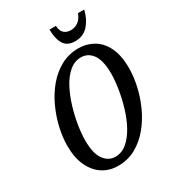

<svg xmlns="http://www.w3.org/2000/svg" viewBox="-216 -1030 1049 1160"><g transform="rotate(-30 308.0 -449.5)"><path d="M263 11Q204 11 157.5 -18.5Q111 -48 83.5 -105.5Q56 -163 56 -248Q56 -306 71 -371.5Q86 -437 115 -500Q144 -563 186.5 -613.5Q229 -664 284.5 -694.5Q340 -725 409 -725Q464 -725 511 -698Q558 -671 586 -614.5Q614 -558 614 -469Q614 -413 600 -348Q586 -283 557.5 -219.5Q529 -156 486.5 -104Q444 -52 388 -20.5Q332 11 263 11ZM276 -45Q321 -45 357.5 -76Q394 -107 421.5 -157.5Q449 -208 467 -268Q485 -328 494.5 -387.5Q504 -447 504 -494Q504 -585 473.5 -627.5Q443 -670 394 -670Q349 -670 312.5 -639Q276 -608 249 -557.5Q222 -507 203.5 -446.5Q185 -386 175.5 -327Q166 -268 166 -221Q166 -129 197.5 -87Q229 -45 276 -45ZM415 -771Q361 -771 338 -807Q315 -843 314 -910H359Q360 -875 378 -858.5Q396 -842 424 -842Q454 -842 476.5 -858Q499 -874 513 -910H556Q544 -854 509 -812.5Q474 -771 415 -771Z"/></g></svg>

Font: Noto Serif ExtraCondensed Medium
Style: Italic
Weight: 500
Width: 2
Italic angle: -12°
Designer: Monotype Design Team
Foundry: Monotype Imaging Inc.
Version: Version 2.013; ttfautohint (v1.8.4.7-5d5b)